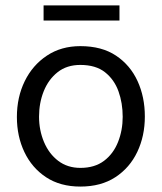

<svg xmlns="http://www.w3.org/2000/svg" viewBox="-20 -686 602 715"><path d="M279.3 8.8Q204.4 8.8 151.6 -26Q98.9 -60.8 70.9 -119.6Q42.9 -178.4 42.9 -250.2Q42.9 -324 72.1 -383.7Q101.3 -443.4 154.6 -478.8Q207.8 -514.2 279.3 -514.2Q358.9 -514.2 411.9 -478.9Q464.9 -443.6 492.2 -384.2Q519.4 -324.8 519.4 -252.1Q519.4 -179.6 491.3 -120.4Q463.2 -61.2 409.7 -26.2Q356.3 8.8 279.3 8.8ZM279.1 -444.2Q228.7 -444.2 194.5 -417.1Q160.4 -390 142.9 -346.4Q125.4 -302.7 125.4 -251.4Q125.4 -201.2 143.8 -157.3Q162.2 -113.4 196.7 -87.1Q231.3 -60.8 279.5 -60.8Q332.4 -60.8 367.3 -87Q402.1 -113.2 419.5 -157Q436.9 -200.7 436.9 -251Q436.9 -302.3 421.2 -346Q405.4 -389.8 371 -417Q336.6 -444.2 279.1 -444.2ZM424.9 -609.6H142.3V-665.9H424.9Z"/></svg>

Font: Hind Variable Light
Style: Regular
Weight: 300
Designer: Manushi Parikh, Satya Rajpurohit
Foundry: Indian Type Foundry
Version: Version 3.000